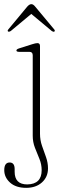

<svg xmlns="http://www.w3.org/2000/svg" viewBox="-30 -671 320 924"><path d="M162.5 -27.5Q162.5 3 172.2 30.8Q182 58.5 191.5 85.2Q201 112 201 139.5Q201 180.5 172 206.8Q143 233 96 233Q46.5 233 18.5 207.8Q-9.5 182.5 -9.5 148Q-9.5 111 16.5 111Q40.5 111 40.5 143V155.5Q40.5 216.5 101 216.5Q170.5 215.5 170.5 148Q170.5 120 159.8 93.8Q149 67.5 138.2 40.2Q127.5 13 127.5 -18V-405Q127.5 -421.5 111.5 -421.5H62.5Q49 -421.5 49 -428Q49 -434 61.5 -438L124.5 -458Q141.5 -463.5 150 -463.5Q162.5 -463.5 162.5 -449.5ZM21.5 -521.5Q14 -517 9.5 -519Q4 -522.5 10.5 -530L101 -639Q111.5 -651 121 -651Q130 -651 139.5 -639L230.5 -530Q236.5 -523 231.5 -519Q227 -516.5 219.5 -521.5L120.5 -604Z"/></svg>

Font: Fraunces 9pt S000 Thin
Style: Regular
Weight: 100
Version: Version 1.000; ttfautohint (v1.8.3)